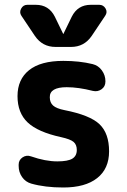

<svg xmlns="http://www.w3.org/2000/svg" viewBox="-20 -790 540 819"><path d="M128.9 -636.7 71.3 -722.7Q61.5 -737.3 70.3 -753.4Q79.1 -769.5 96.7 -769.5H132.8Q188.5 -769.5 213.9 -718.8L249 -646.5Q249 -645.5 250 -645Q251 -644.5 251 -646.5L286.1 -718.8Q311.5 -769.5 367.2 -769.5H403.3Q420.9 -769.5 430.2 -753.9Q439.5 -738.3 428.7 -722.7L371.1 -636.7Q338.9 -589.8 283.2 -589.8H216.8Q161.1 -589.8 128.9 -636.7ZM254.9 -320.3Q364.3 -298.8 404.8 -259.8Q445.3 -220.7 445.3 -144.5Q445.3 -70.3 394.5 -30.3Q343.8 9.8 250 9.8Q171.9 9.8 113.3 -6.8Q88.9 -13.7 74.2 -34.7Q59.6 -55.7 59.6 -82V-87.9Q59.6 -107.4 76.2 -118.7Q92.8 -129.9 112.3 -123Q173.8 -101.6 224.6 -101.6Q269.5 -101.6 288.6 -113.3Q307.6 -125 307.6 -150.4Q307.6 -172.9 293.9 -184.6Q280.3 -196.3 240.2 -205.1Q141.6 -226.6 98.1 -267.6Q54.7 -308.6 54.7 -379.9Q54.7 -451.2 104 -490.7Q153.3 -530.3 250 -530.3Q319.3 -530.3 375 -516.6Q399.4 -510.7 414.6 -489.7Q429.7 -468.8 429.7 -443.4V-442.4Q429.7 -420.9 413.1 -409.2Q396.5 -397.5 376 -402.3Q314.5 -418 264.6 -418Q191.4 -418 192.4 -375Q192.4 -352.5 206.5 -339.8Q220.7 -327.1 254.9 -320.3Z"/></svg>

Font: Rounded Mgen+ 2m bold
Style: Bold
Weight: 700
Designer: [Source Han Sans]
Ryoko NISHIZUKA  (kana & ideographs); Paul D. Hunt (Latin, Greek & Cyrillic); Wenlong ZHANG  (bopomofo
Version: Version 1.059.20150602